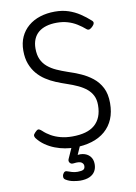

<svg xmlns="http://www.w3.org/2000/svg" viewBox="-129 -1095 1022 1446"><g transform="rotate(-10 382.0 -371.5)"><path d="M363 19Q330 19 292.5 12.5Q255 6 217 -8.5Q179 -23 145 -46.5Q111 -70 86 -103Q79 -114 79.5 -123Q80 -132 94 -146Q108 -161 117.5 -162.5Q127 -164 146 -147Q171 -123 203 -105Q235 -87 275 -76.5Q315 -66 363 -66Q420 -66 463 -78Q506 -90 535 -115Q564 -140 579 -177.5Q594 -215 594 -265Q594 -308 579 -338Q564 -368 537 -390.5Q510 -413 472.5 -430.5Q435 -448 390 -463Q351 -476 311 -492.5Q271 -509 235 -532.5Q199 -556 171.5 -588.5Q144 -621 127.5 -664.5Q111 -708 111 -766Q111 -825 132 -871Q153 -917 191.5 -949.5Q230 -982 282 -998.5Q334 -1015 395 -1015Q452 -1015 498.5 -999.5Q545 -984 585 -957.5Q625 -931 660 -899Q671 -889 669 -878.5Q667 -868 656 -857Q644 -844 632.5 -839Q621 -834 610 -842Q580 -868 547.5 -888Q515 -908 477.5 -919Q440 -930 395 -930Q350 -930 314.5 -919.5Q279 -909 254.5 -888.5Q230 -868 217 -837Q204 -806 204 -766Q204 -717 219.5 -683Q235 -649 264 -624.5Q293 -600 331 -583Q369 -566 413 -551Q460 -536 508 -515Q556 -494 596.5 -462Q637 -430 661.5 -382.5Q686 -335 686 -265Q686 -196 664 -143.5Q642 -91 600 -54.5Q558 -18 498 0.5Q438 19 363 19ZM363 272Q346 272 313.5 266.5Q281 261 254 244Q243 237 241.5 225.5Q240 214 245 203Q252 189 261 185Q270 181 283 187Q294 191 313.5 197Q333 203 356 203Q387 203 400 195.5Q413 188 413 168Q413 151 397 140Q381 129 337 135Q326 136 320 134Q314 132 308 125Q303 118 302.5 111Q302 104 305 97L354 -13H418L366 105L336 89Q381 72 416 78Q451 84 471.5 107.5Q492 131 492 168Q492 200 477.5 223.5Q463 247 434.5 259.5Q406 272 363 272Z"/></g></svg>

Font: Playwrite ES
Style: Regular
Weight: 400
Designer: Veronika Burian, José Scaglione
Foundry: TypeTogether
Version: Version 1.002